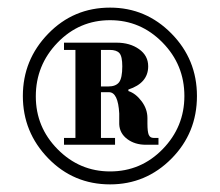

<svg xmlns="http://www.w3.org/2000/svg" viewBox="-20 -807 577 504"><path d="M269 -323Q173 -323 106.5 -391.5Q40 -460 40 -555Q40 -650 106.5 -718.5Q173 -787 269 -787Q363 -787 430 -719Q497 -651 497 -555Q497 -458 430 -390.5Q363 -323 269 -323ZM269 -754Q188 -754 131 -695Q74 -636 74 -554Q74 -473 131.5 -415Q189 -357 269 -357Q350 -357 407 -415.5Q464 -474 464 -555Q464 -637 406.5 -695.5Q349 -754 269 -754ZM148 -427V-445H178V-676H148V-695H286Q321 -695 345 -678Q369 -661 369 -633Q369 -589 317 -572V-568Q336 -562 351.5 -541.5Q367 -521 367 -497V-483Q367 -461 370.5 -453Q374 -445 383 -445H396V-427H363Q334 -427 314 -442Q294 -457 293 -481V-509Q290 -565 266 -565H245V-445H282V-427ZM268 -676H245V-580H264Q284 -580 292.5 -591Q301 -602 301 -633Q301 -659 293.5 -667.5Q286 -676 268 -676Z"/></svg>

Font: Libre Bodoni
Style: Regular
Weight: 400
Designer: Pablo Impallari, Rodrigo Fuenzalida
Foundry: Pablo Impallari, Rodrigo Fuenzalida
Version: Version 1.001